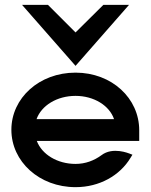

<svg xmlns="http://www.w3.org/2000/svg" viewBox="-20 -762 625 793"><path d="M292 -490 513 -742H407L292 -628L178 -742H71ZM555 -180V-224C555 -356 442 -462 292 -462C142 -462 27 -357 27 -226C27 -95 142 11 292 11C391 11 475 -37 519 -110L527 -123L514 -128C513 -128 446 -157 399 -121C369 -99 333 -85 292 -85C217 -85 153 -124 132 -180ZM131 -270C151 -326 215 -366 292 -366C368 -366 432 -326 451 -270Z"/></svg>

Font: Charger
Style: ExBd
Weight: 400
Designer: Jasper
Foundry: Cannot Into Space Fonts
Version: Version 0.99